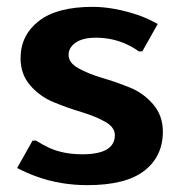

<svg xmlns="http://www.w3.org/2000/svg" viewBox="-20 -530 525 560"><path d="M235 10Q156 10 87 -15Q61 -24 30 -40L75 -120H85Q104 -108 121 -100Q163 -80 220 -80Q315 -80 315 -136Q315 -159 286.5 -175Q258 -191 218 -203Q178 -215 137.5 -231.5Q97 -248 68.5 -280.5Q40 -313 40 -360Q40 -427 93 -468.5Q146 -510 250 -510Q313 -510 386 -485Q411 -476 440 -460L395 -380H385Q367 -393 351 -400Q309 -420 260 -420Q221 -420 200.5 -405.5Q180 -391 180 -370Q180 -347 208.5 -331Q237 -315 277.5 -303Q318 -291 358 -275Q398 -259 426.5 -226Q455 -193 455 -146Q455 -74 401 -32Q347 10 235 10Z"/></svg>

Font: Scada
Style: Bold
Weight: 700
Designer: Jovanny Lemonad
Foundry: Jovanny Lemonad
Version: Version 4.100;PS 004.100;hotconv 1.0.88;makeotf.lib2.5.64775